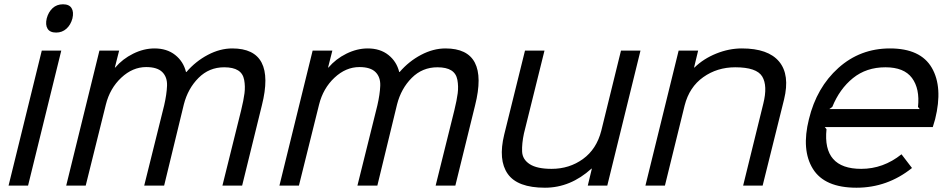

<svg xmlns="http://www.w3.org/2000/svg" viewBox="-20 -866 4431 896"><path d="M266 -630 111 0H20L175 -630ZM318 -780Q310 -750 290 -732Q270 -714 242 -714Q213 -714 202 -732Q191 -750 198 -780Q206 -810 225.5 -828Q245 -846 274 -846Q303 -846 314 -828Q325 -810 318 -780Z M1202 -374 1110 0H1018L1105 -350Q1117 -399 1121 -431Q1125 -463 1119.5 -493Q1114 -523 1091 -537.5Q1068 -552 1026 -552Q956 -552 906.5 -502.5Q857 -453 838 -379L746 0H653L746 -374Q758 -426 759.5 -466Q761 -506 737.5 -529.5Q714 -553 662 -553Q599 -553 546 -503.5Q493 -454 474 -378L380 0H289L444 -630H536L516 -551H518Q552 -591 601.5 -615.5Q651 -640 701 -640Q759 -640 797.5 -609.5Q836 -579 848 -530H850Q893 -580 950 -610Q1007 -640 1064 -640Q1269 -640 1202 -374Z M2197 -374 2105 0H2013L2100 -350Q2112 -399 2116 -431Q2120 -463 2114.5 -493Q2109 -523 2086 -537.5Q2063 -552 2021 -552Q1951 -552 1901.5 -502.5Q1852 -453 1833 -379L1741 0H1648L1741 -374Q1753 -426 1754.5 -466Q1756 -506 1732.5 -529.5Q1709 -553 1657 -553Q1594 -553 1541 -503.5Q1488 -454 1469 -378L1375 0H1284L1439 -630H1531L1511 -551H1513Q1547 -591 1596.5 -615.5Q1646 -640 1696 -640Q1754 -640 1792.5 -609.5Q1831 -579 1843 -530H1845Q1888 -580 1945 -610Q2002 -640 2059 -640Q2264 -640 2197 -374Z M2969 -630 2814 0H2723L2742 -79H2740Q2642 10 2523 10Q2395 10 2349.5 -54.5Q2304 -119 2333 -238L2430 -630H2521L2425 -243Q2415 -196 2416.5 -159Q2418 -122 2452 -100Q2486 -78 2554 -78Q2637 -78 2700.5 -124Q2764 -170 2786 -256L2878 -630Z M3639 -402 3539 0H3448L3542 -382Q3563 -466 3537 -509Q3511 -552 3411 -552Q3327 -552 3262 -506Q3197 -460 3175 -374L3083 0H2992L3147 -630H3238L3219 -551H3221Q3263 -592 3322.5 -616Q3382 -640 3442 -640Q3565 -640 3616 -578.5Q3667 -517 3639 -402Z M3850 -357H4272L4264 -367Q4273 -452 4236 -502Q4199 -552 4112 -552Q4023 -552 3960.5 -501.5Q3898 -451 3864 -367ZM4344 -310Q4341 -301 4333 -273H3829L3837 -263Q3818 -78 3999 -78Q4102 -78 4187 -146L4236 -82Q4121 10 3977 10Q3828 10 3773.5 -78Q3719 -166 3755 -310Q3791 -458 3892.5 -549Q3994 -640 4133 -640Q4276 -640 4328.5 -549.5Q4381 -459 4344 -310Z"/></svg>

Font: Sinkin Sans 400 Italic
Style: Italic
Weight: 400
Italic angle: -112°
Designer: Keith Bates
Foundry: K-Type
Version: Sinkin Sans (version 1.0)  by Keith Bates   •   © 2014   www